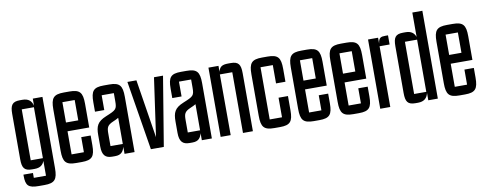

<svg xmlns="http://www.w3.org/2000/svg" viewBox="-67 -1038 3829 1507"><g transform="rotate(-10 1847.0 -284.0)"><path d="M209 62H112V23H36V32C36 111 57 132 140 132H185C267 132 289 105 289 16V-552H212V-495C202 -534 179 -557 130 -557H110C49 -557 32 -532 32 -462V-101C32 -31 49 -6 110 -6H130C174 -6 197 -24 209 -56ZM112 -484H209V-78H112Z M505 5C587 5 609 -21 609 -111V-188H534V-68H436V-252H609V-441C609 -531 587 -557 505 -557H461C378 -557 356 -531 356 -441V-111C356 -21 378 5 461 5ZM436 -484H534V-322H436Z M668 -90C668 -20 694 5 747 5H770C820 5 836 -20 846 -56V0H926V-441C926 -531 904 -557 822 -557H778C696 -557 675 -531 675 -441V-366H749V-484H846V-420C846 -355 838 -350 755 -316C682 -286 668 -251 668 -180ZM846 -79H748V-178C748 -227 754 -245 803 -266C820 -273 834 -280 846 -287Z M1038 -552H966L1056 0H1159L1250 -552H1178L1112 -86Z M1284 -90C1284 -20 1310 5 1363 5H1386C1436 5 1452 -20 1462 -56V0H1542V-441C1542 -531 1520 -557 1438 -557H1394C1312 -557 1291 -531 1291 -441V-366H1365V-484H1462V-420C1462 -355 1454 -350 1371 -316C1298 -286 1284 -251 1284 -180ZM1462 -79H1364V-178C1364 -227 1370 -245 1419 -266C1436 -273 1450 -280 1462 -287Z M1771 -557C1721 -557 1702 -544 1692 -505V-552H1612V0H1692L1691 -484H1790V0H1869V-462C1869 -532 1852 -557 1791 -557Z M2084 5C2166 5 2188 -21 2188 -111V-224H2113V-68H2015V-484H2113V-338H2188V-441C2188 -531 2166 -557 2084 -557H2040C1957 -557 1935 -531 1935 -441V-111C1935 -21 1957 5 2040 5Z M2398 5C2480 5 2502 -21 2502 -111V-188H2427V-68H2329V-252H2502V-441C2502 -531 2480 -557 2398 -557H2354C2271 -557 2249 -531 2249 -441V-111C2249 -21 2271 5 2354 5ZM2329 -484H2427V-322H2329Z M2713 5C2795 5 2817 -21 2817 -111V-188H2742V-68H2644V-252H2817V-441C2817 -531 2795 -557 2713 -557H2669C2586 -557 2564 -531 2564 -441V-111C2564 -21 2586 5 2669 5ZM2644 -484H2742V-322H2644Z M2964 0V-484H3044V-557H3023C2987 -557 2970 -552 2964 -505V-552H2884V0Z M3184 5C3234 5 3258 -19 3267 -59V0H3343V-700H3263V-506C3251 -538 3228 -557 3184 -557H3164C3103 -557 3086 -532 3086 -462V-90C3086 -20 3103 5 3164 5ZM3166 -484H3263V-68H3166Z M3559 5C3641 5 3663 -21 3663 -111V-188H3588V-68H3490V-252H3663V-441C3663 -531 3641 -557 3559 -557H3515C3432 -557 3410 -531 3410 -441V-111C3410 -21 3432 5 3515 5ZM3490 -484H3588V-322H3490Z"/></g></svg>

Font: Queering
Style: Regular
Weight: 400
Designer: Adam Naccarato
Foundry: adamnac
Version: Version 2.000;hotconv 1.0.109;makeotfexe 2.5.65596